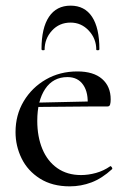

<svg xmlns="http://www.w3.org/2000/svg" viewBox="-20 -648 451 680"><path d="M227 12Q165 12 121.5 -15.5Q78 -43 56.5 -87Q35 -131 35 -180Q35 -241 64 -289.5Q93 -338 142.5 -366.5Q192 -395 254 -395Q311 -395 341.5 -368.5Q372 -342 372 -296Q372 -285 370 -278Q368 -271 361 -271H290Q294 -319 275 -347Q256 -375 219 -375Q168 -375 140 -333Q112 -291 112 -220Q112 -164 130 -120.5Q148 -77 183 -52.5Q218 -28 267 -28Q293 -28 320 -35.5Q347 -43 370 -59Q372 -61 375.5 -56.5Q379 -52 377 -49Q341 -16 304 -2Q267 12 227 12ZM89 -269 88 -284 313 -289V-271ZM138 -472Q138 -470 132.5 -470Q127 -470 127 -474Q127 -549 153.5 -588.5Q180 -628 230 -628Q280 -628 306 -588.5Q332 -549 332 -474Q332 -470 326.5 -470Q321 -470 321 -472Q321 -511 294.5 -539.5Q268 -568 230 -568Q190 -568 164 -539.5Q138 -511 138 -472Z"/></svg>

Font: Cormorant Light Medium
Style: Regular
Weight: 500
Version: Version 4.000